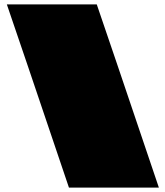

<svg xmlns="http://www.w3.org/2000/svg" viewBox="-20 -770 748 869"><path d="M11 -750H418Q465 -612 512 -474Q559 -336 605.5 -197.5Q652 -59 699 79H292Q245 -59 198.5 -197.5Q152 -336 105 -474Q58 -612 11 -750Z"/></svg>

Font: Climate Crisis
Style: Regular
Weight: 400
Version: Version 1.003